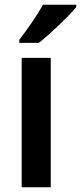

<svg xmlns="http://www.w3.org/2000/svg" viewBox="-20 -786 340 806"><path d="M300 -756V-766H160C136 -721 94 -662 61 -619V-606H143C190 -643 269 -718 300 -756ZM193 0V-543H71V0Z"/></svg>

Font: Noto Sans Thai Looped SemiCondensed SemiBold
Style: Regular
Weight: 600
Width: 4
Designer: Sasikarn Vongin, Ben Mitchell
Foundry: The Fontpad Ltd
Version: Version 1.001